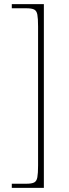

<svg xmlns="http://www.w3.org/2000/svg" viewBox="-20 -780 332 928"><path d="M37 128V108H108Q133 108 145 102Q157 96 160.5 77Q164 58 164 20V-652Q164 -691 160.5 -709.5Q157 -728 145 -734Q133 -740 108 -740H37V-760H192V128Z"/></svg>

Font: Noto Serif Ethiopic Thin
Style: Regular
Weight: 250
Version: Version 2.102